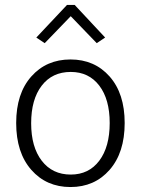

<svg xmlns="http://www.w3.org/2000/svg" viewBox="-20 -752 574 782"><path d="M106.9 -250Q106.9 -153.3 150.1 -97.2Q193.4 -41 268.1 -41Q341.8 -41 384.3 -97.4Q426.8 -153.8 426.8 -251Q426.8 -347.7 384.3 -403.3Q341.8 -459 268.1 -459Q192.9 -459 149.9 -403.1Q106.9 -347.2 106.9 -250ZM45.9 -251Q45.9 -371.1 107.4 -440.4Q168.9 -509.8 267.1 -509.8Q365.2 -509.8 426.5 -440.4Q487.8 -371.1 487.8 -251Q487.8 -130.4 426.5 -60.3Q365.2 9.8 267.1 9.8Q168.9 9.8 107.4 -60.3Q45.9 -130.4 45.9 -251ZM268.1 -686 162.1 -576.2 127.9 -599.1 252.9 -731.9H284.2L408.2 -599.1L374 -576.2Z"/></svg>

Font: LT Hoop Light
Style: Regular
Weight: 300
Designer: Daniel Lyons
Foundry: LyonsType
Version: Version 1.000